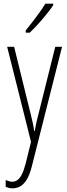

<svg xmlns="http://www.w3.org/2000/svg" viewBox="-20 -784 367 1046"><path d="M19 -529H57L148 -159Q155 -130 158.5 -114Q162 -98 163.5 -88.5Q165 -79 166 -70H169Q174 -99 179 -120Q184 -141 189 -160L281 -529H318L155 116Q144 162 128.5 189.5Q113 217 93 229.5Q73 242 49 242Q38 242 29.5 240Q21 238 11 234V197Q19 200 28.5 203Q38 206 47 206Q61 206 73.5 198Q86 190 97.5 169Q109 148 119 110L149 -11ZM270 -756Q259 -739 243 -718.5Q227 -698 209 -677Q191 -656 174 -638Q157 -620 142 -606H120V-618Q142 -645 160 -668.5Q178 -692 194.5 -715Q211 -738 227 -764H270Z"/></svg>

Font: Noto Sans Khmer ExtraCondensed ExtraLight
Style: Regular
Weight: 250
Width: 2
Designer: Danh Hong and the Monotype Design Team
Foundry: Monotype Imaging Inc.
Version: Version 2.004